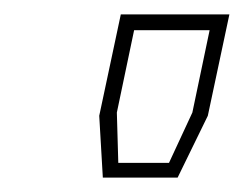

<svg xmlns="http://www.w3.org/2000/svg" viewBox="-20 -720 339 267"><path d="M123 -473 118 -559 148 -700H299L269 -559L227 -473ZM144.5 -493.5H215L247.5 -563.5L271.5 -678H166.5L142.5 -563.5Z"/></svg>

Font: Tourney Thin ExtraLight
Style: Italic
Weight: 250
Italic angle: -12°
Version: Version 1.015